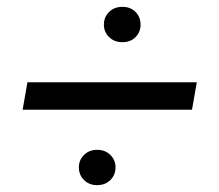

<svg xmlns="http://www.w3.org/2000/svg" viewBox="-20 -531 640 560"><path d="M337 -408Q313 -408 298 -423Q283 -438 283 -459Q283 -481 298 -496Q313 -511 337 -511Q361 -511 375.5 -496Q390 -481 390 -459Q390 -438 375.5 -423Q361 -408 337 -408ZM554 -291 540 -211H46L60 -291ZM263 9Q240 9 225 -6Q210 -21 210 -43Q210 -64 225 -79Q240 -94 263 -94Q287 -94 302 -79Q317 -64 317 -43Q317 -21 302 -6Q287 9 263 9Z"/></svg>

Font: Livvic Medium
Style: Italic
Weight: 500
Italic angle: -10°
Designer: Jacques Le Bailly, Baron von Fonthausen
Version: Version 1.001; ttfautohint (v1.8.2)